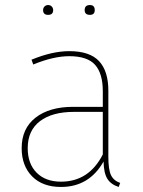

<svg xmlns="http://www.w3.org/2000/svg" viewBox="-20 -732 568 762"><path d="M222 -11Q333 -11 388 -119V-288H274Q187 -288 138.5 -251Q90 -214 90 -144Q90 -82 125.5 -46.5Q161 -11 222 -11ZM410 -372V-110Q410 -59 420.5 -37Q431 -15 457 -6L451 10Q420 0 406 -22.5Q392 -45 391 -91Q334 10 222 10Q149 10 107.5 -32Q66 -74 66 -144Q66 -222 121 -265Q176 -308 270 -308H388V-370Q388 -440 357.5 -474.5Q327 -509 255 -509Q192 -509 112 -476L105 -495Q187 -529 255 -529Q336 -529 373 -489.5Q410 -450 410 -372ZM337 -673Q316 -673 316 -692Q316 -712 337 -712Q356 -712 356 -692Q356 -673 337 -673ZM151 -692Q151 -700 156.5 -706Q162 -712 171 -712Q180 -712 185.5 -706Q191 -700 191 -692Q191 -673 171 -673Q151 -673 151 -692Z"/></svg>

Font: FiraSans
Style: Regular
Weight: 150
Designer: Carrois Corporate & Edenspiekermann AG
Foundry: Carrois Corporate GbR & Edenspiekermann AG
Version: Version 3.106;PS 003.106;hotconv 1.0.70;makeotf.lib2.5.58329